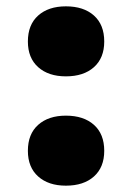

<svg xmlns="http://www.w3.org/2000/svg" viewBox="-20 -568 417 606"><path d="M188 18Q133 18 100.5 -11Q68 -40 68 -92Q68 -145 100.5 -174Q133 -203 188 -203Q244 -203 276.5 -174Q309 -145 309 -92Q309 -40 276.5 -11Q244 18 188 18ZM188 -327Q133 -327 100.5 -356Q68 -385 68 -437Q68 -490 100.5 -519Q133 -548 188 -548Q244 -548 276.5 -519Q309 -490 309 -437Q309 -385 276.5 -356Q244 -327 188 -327Z"/></svg>

Font: Roboto Serif 20pt ExtraBold
Style: Regular
Weight: 800
Version: Version 1.008